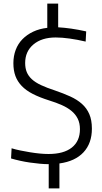

<svg xmlns="http://www.w3.org/2000/svg" viewBox="-20 -908 572 1076"><path d="M253 12Q230 12 203 9.5Q176 7 148 3Q120 -1 93 -7Q66 -13 42 -20L45 -77Q68 -70 95 -64.5Q122 -59 149.5 -54.5Q177 -50 203 -47.5Q229 -45 252 -45Q337 -45 382.5 -81Q428 -117 428 -184Q428 -218 415.5 -243Q403 -268 380.5 -286.5Q358 -305 326.5 -319Q295 -333 256 -345Q202 -362 164 -381.5Q126 -401 102 -426Q78 -451 66.5 -482Q55 -513 55 -554Q55 -594 68 -628.5Q81 -663 106 -688.5Q131 -714 166 -730.5Q201 -747 245 -752V-888H306V-755Q341 -753 379.5 -747.5Q418 -742 463 -732L460 -675Q413 -686 370 -692Q327 -698 292 -698Q214 -698 167.5 -659Q121 -620 121 -555Q121 -526 130 -504Q139 -482 158.5 -464Q178 -446 210 -431Q242 -416 288 -401Q335 -385 373.5 -367.5Q412 -350 439 -326Q466 -302 480.5 -268.5Q495 -235 495 -187Q495 -105 448 -54.5Q401 -4 313 8V148H253Z"/></svg>

Font: Encode Sans Narrow
Style: Light
Weight: 300
Designer: Pablo Impallari, Andres Torresi
Foundry: Pablo Impallari, Andres Torresi
Version: Version 1.000; ttfautohint (v1.00) -l 8 -r 50 -G 200 -x 14 -